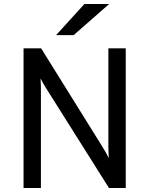

<svg xmlns="http://www.w3.org/2000/svg" viewBox="-20 -942 748 962"><path d="M261 -766 403 -922H527L349 -766ZM610 0H526L211 -500Q193 -529 183 -549Q185 -519 185 -500V0H98V-700H186L496 -202Q512 -176 525 -150Q523 -186 523 -201V-700H610Z"/></svg>

Font: Overpass
Style: Regular
Weight: 400
Designer: Delve Withrington, Thomas Jockin
Foundry: Delve Fonts
Version: Version 3.000;DELV;Overpass